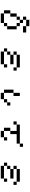

<svg xmlns="http://www.w3.org/2000/svg" viewBox="2105 -2837 790 5040"><g transform="rotate(90 2500.0 -317.0)"><path d="M417 -526.4V-609.4H500V-526.4ZM250 -26.4V-192.4H333V-359.4H417V-442.4H500V-526.4H583V-442.4H500V-359.4H417V-192.4H333V-26.4H583V-109.4H667V-26.4H583V57.6H333V-26.4ZM667 -109.4V-359.4H583V-442.4H667V-359.4H750V-109.4ZM667 -609.4H500V-692.4H667ZM667 -609.4H833V-526.4H667Z M1333 -276.4V-359.4H1417V-276.4ZM1250 -26.4V-109.4H1333V-26.4ZM1417 -276.4H1667V-192.4H1417ZM1750 -359.4H1417V-442.4H1750ZM1750 -359.4H1833V-276.4H1750ZM1667 -26.4V57.6H1333V-26.4ZM1667 -26.4V-109.4H1750V-26.4ZM1417 -192.4V-109.4H1333V-192.4Z M2333 -26.4V-276.4H2417V-442.4H2500V-276.4H2417V-26.4H2583V-109.4H2667V-192.4H2750V-109.4H2667V-26.4H2583V57.6H2417V-26.4Z M3333 -26.4V-192.4H3417V-26.4H3583V-109.4H3667V-26.4H3583V57.6H3417V-26.4ZM3167 -276.4V-359.4H3250V-276.4ZM3417 -192.4V-359.4H3250V-442.4H3750V-359.4H3500V-192.4ZM3750 -442.4V-526.4H3833V-442.4Z M4333 -276.4V-359.4H4417V-276.4ZM4250 -26.4V-109.4H4333V-26.4ZM4417 -276.4H4667V-192.4H4417ZM4750 -359.4H4417V-442.4H4750ZM4750 -359.4H4833V-276.4H4750ZM4667 -26.4V57.6H4333V-26.4ZM4667 -26.4V-109.4H4750V-26.4ZM4417 -192.4V-109.4H4333V-192.4Z"/></g></svg>

Font: KH Dot kagurazaka 12
Style: Regular
Weight: 400
Designer: Original version for X68000 by Keitarou Hiraki (http://hp.vector.co.jp/authors/VA000874/) / TrueType conversion by Homem
Version: Version 1.00.20150527